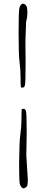

<svg xmlns="http://www.w3.org/2000/svg" viewBox="-20 -827 229 1044"><path d="M98.6 -234.4Q102.5 -235.4 109.9 -235.4Q117.2 -235.4 121.1 -223.1Q125 -210.9 125 -110.4V-86.9L123 16.6L131.3 150.4Q131.3 174.8 127.9 182.6Q124.5 190.4 117.7 193.8Q110.8 197.3 107.4 197.3Q104 197.3 98.6 192.9Q93.3 188.5 88.4 175.3Q84 164.1 84 79.1Q84 66.4 84 52.2Q85 -57.6 90.8 -97.7Q96.7 -137.7 96.7 -180.2Q96.7 -222.7 98.6 -234.4ZM119.1 -473.6Q119.1 -374 115.2 -362.3Q111.3 -350.6 104 -350.6Q96.7 -350.6 93.8 -351.6Q91.8 -363.3 91.8 -405.3Q91.8 -447.3 86.4 -488.3Q81.1 -529.3 81.1 -649.4Q81.1 -769.5 85.9 -785.2Q89.8 -797.9 95.2 -802.2Q100.6 -806.6 104 -807.1Q104.5 -807.1 105 -807.1Q108.4 -807.1 113.8 -804.2Q120.1 -800.8 123 -794.9V-793.9L124 -793Q128.9 -785.2 128.9 -760.7V-757.8Q128.9 -732.4 122.1 -710L118.2 -603.5L119.1 -499Z"/></svg>

Font: Drukaatie burti
Style: Thin
Weight: 100
Version: Version 0.14